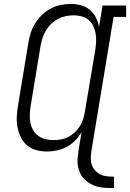

<svg xmlns="http://www.w3.org/2000/svg" viewBox="-20 -763 662 977"><path d="M560 194Q540 194 519 193Q498 192 478.5 187.5Q459 183 442 173.5Q425 164 411 150.5Q397 137 388.5 119.5Q380 102 376.5 82Q373 62 375 41.5Q377 21 380 0L395 -91Q382 -68 362.5 -48Q343 -28 319 -15.5Q295 -3 269.5 2.5Q244 8 219 8Q191 8 164 0.5Q137 -7 117 -24Q97 -41 85.5 -65.5Q74 -90 69 -116.5Q64 -143 65.5 -171.5Q67 -200 72 -228L124 -543Q128 -569 136 -594.5Q144 -620 158.5 -643.5Q173 -667 193.5 -687Q214 -707 238 -719.5Q262 -732 288.5 -737.5Q315 -743 341 -743Q368 -743 393 -736Q418 -729 437 -713Q456 -697 467.5 -674.5Q479 -652 484 -627L502 -735H622V-677H558L446 0Q443 19 442 37.5Q441 56 446 72.5Q451 89 462.5 102.5Q474 116 489.5 124Q505 132 523.5 134Q542 136 560 136ZM252 -50Q271 -50 290.5 -53.5Q310 -57 327.5 -66Q345 -75 360.5 -89.5Q376 -104 386.5 -121Q397 -138 403 -157Q409 -176 412 -195L465 -510Q468 -531 469 -552Q470 -573 466.5 -593Q463 -613 454.5 -631Q446 -649 431 -661.5Q416 -674 396.5 -679.5Q377 -685 356 -685Q335 -685 315 -681Q295 -677 276.5 -667.5Q258 -658 242 -643Q226 -628 215 -610Q204 -592 197.5 -572.5Q191 -553 187 -533L135 -218Q132 -198 131.5 -177Q131 -156 135 -136.5Q139 -117 149 -100Q159 -83 175 -71.5Q191 -60 211 -55Q231 -50 252 -50Z"/></svg>

Font: Iosevka Curly Slab LtExObl
Style: Regular
Weight: 300
Width: 7
Italic angle: -9°
Monospace: yes
Designer: Belleve Invis
Foundry: Belleve Invis
Version: Version 11.1.0; ttfautohint (v1.8.3)